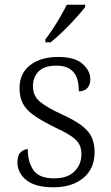

<svg xmlns="http://www.w3.org/2000/svg" viewBox="-20 -786 470 816"><path d="M208 10Q129 10 91.5 -21Q54 -52 54 -96Q54 -127 68.5 -139.5Q83 -152 98 -152Q98 -98 122 -63Q146 -28 211 -28Q267 -28 296.5 -57.5Q326 -87 326 -130Q326 -155 317 -172.5Q308 -190 284 -206.5Q260 -223 215 -244Q160 -271 126.5 -294Q93 -317 78 -344.5Q63 -372 63 -412Q63 -474 108 -509Q153 -544 228 -544Q298 -544 331 -514.5Q364 -485 364 -449Q364 -426 351.5 -412Q339 -398 315 -398Q315 -455 291 -481Q267 -507 220 -507Q168 -507 144 -482.5Q120 -458 120 -420Q120 -378 150.5 -353Q181 -328 245 -299Q297 -275 327 -252.5Q357 -230 369.5 -203Q382 -176 382 -140Q382 -69 334 -29.5Q286 10 208 10ZM173 -619Q188 -638 205 -664Q222 -690 237.5 -717Q253 -744 264 -766H342V-756Q329 -739 303 -710Q277 -681 247.5 -652.5Q218 -624 195 -606H173Z"/></svg>

Font: Noto Serif Sinhala Light
Style: Regular
Weight: 300
Designer: Jelle Bosma - Monotype Design Team
Foundry: Monotype Imaging Inc.
Version: Version 2.007; ttfautohint (v1.8.4.7-5d5b)